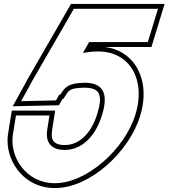

<svg xmlns="http://www.w3.org/2000/svg" viewBox="-20 -870 861 981"><path d="M702.2 -825H787.2L735.3 -655H650.3H435.3L403.8 -599.6C428.6 -604.2 452.9 -606.8 475.6 -607H482.6C644.6 -607 726.6 -460 672.1 -285C618 -108 422.5 67 259.8 66C112.8 66 27.8 -68 45.9 -183L61.6 -280H232.6L221.3 -207C211.6 -146 238.5 -103 311.8 -104C393.8 -104 467.4 -168 502.1 -285C537.3 -400 499.7 -447 413.7 -447C326.4 -446 312.6 -424 288.3 -387L282.4 -385.6L266.1 -357L87.9 -353L139.2 -446L140.3 -449L321 -762L357.2 -825H422.2ZM821 -850H342.8L299.3 -774.5L117.6 -459.7L116.4 -456.5L45.1 -327L280.9 -332.3L298.7 -363.8L303.8 -365L309.2 -373.3C332 -407.9 332.6 -421.1 413.8 -422C429.1 -422 442.4 -420.2 452.5 -417.1C485.8 -407 505.2 -380.4 478.2 -292.2C445.2 -181.2 379.2 -129 311.6 -129C303.3 -128.9 296.7 -129.4 290.4 -130.3C251.7 -136.3 238.9 -158.2 246 -203.2L261.8 -305H40.3L21.3 -186.9C19.4 -175.4 18.5 -163.7 18.5 -152C18.4 -33.4 110.3 91 259.7 91C437.9 92.1 639.3 -92 696 -277.6C703.3 -300.9 708.3 -324 711.1 -346.4C729.5 -491.3 654 -612.9 516.1 -630H753.8Z"/></svg>

Font: Nordica Plus
Style: NordicaClassicBkOblOl
Weight: 900
Version: Version 1.01